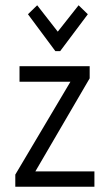

<svg xmlns="http://www.w3.org/2000/svg" viewBox="-20 -708 415 728"><path d="M121 -688 86 -654 190 -514H208L313 -654L278 -688L199 -588ZM38 0H338V-58H114L320 -411V-457H54V-398H247L38 -46Z"/></svg>

Font: Inconsolata Condensed Thin
Style: Regular
Weight: 100
Width: 3
Monospace: yes
Designer: Raph Levien, Cyreal, Brenton Simpson
Foundry: Raph Levien, Cyreal, Google
Version: Version 3.100